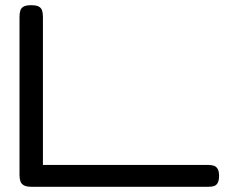

<svg xmlns="http://www.w3.org/2000/svg" viewBox="-20 -708 890 738"><path d="M102 10Q82 10 72 4.5Q62 -1 58.5 -11Q55 -21 55 -35V-642Q55 -657 58 -667Q61 -677 70.5 -682.5Q80 -688 100 -688Q120 -688 129.5 -682.5Q139 -677 142 -667Q145 -657 145 -643V-74H780Q793 -74 802 -71Q811 -68 816.5 -59Q822 -50 822 -32Q822 -15 817 -5.5Q812 4 803 7Q794 10 781 10Z"/></svg>

Font: Fredoka Expanded
Style: Regular
Weight: 400
Width: 7
Designer: Ben Nathan
Foundry: Milena B. Brandão, Ben Nathan
Version: Version 2.001